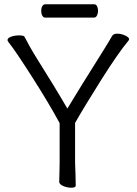

<svg xmlns="http://www.w3.org/2000/svg" viewBox="-20 -866 640 895"><path d="M20 -669Q15 -676 15 -679Q15 -689 32 -695Q49 -701 69 -701Q90 -701 94 -695Q98 -689 106 -673Q114 -657 128 -633Q130 -629 133.5 -623.5Q137 -618 141 -611Q239 -455 294 -360Q353 -458 462 -631Q490 -676 503 -699Q509 -709 527 -709Q545 -709 563.5 -700.5Q582 -692 582 -683Q582 -682 580 -678Q530 -618 449.5 -490Q369 -362 330 -293V-107L332 -52L333 -1Q333 9 312 9Q293 9 274.5 1Q256 -7 256 -19Q256 -40 257 -55L258 -108V-292Q209 -383 129.5 -507.5Q50 -632 20 -669ZM172 -816Q172 -828 177 -837Q182 -846 191 -846H419Q428 -846 432.5 -837Q437 -828 437 -815Q437 -803 432 -793.5Q427 -784 418 -784H190Q182 -784 177 -793.5Q172 -803 172 -816Z"/></svg>

Font: Iansui 0.93
Style: Regular
Weight: 400
Designer: But Ko / Fontworks Inc.
Foundry: zi-hi.com / Fontworks Inc.
Version: Version 0.931